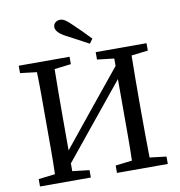

<svg xmlns="http://www.w3.org/2000/svg" viewBox="-93 -964 984 1049"><g transform="rotate(-10 398.5 -439.0)"><path d="M471 -629V-670H753V-629L661 -618Q660 -554 659.5 -489Q659 -424 659 -359V-310Q659 -246 659.5 -181.5Q660 -117 661 -52L753 -41V0H471V-41L563 -52Q565 -116 565 -184Q565 -252 565 -329V-504L398 -299L232 -95V-52L326 -41V0H44V-41L136 -52Q138 -115 138 -180Q138 -245 138 -310V-359Q138 -424 138 -489Q138 -554 136 -618L44 -629V-670H326V-629L234 -618Q233 -554 232.5 -489Q232 -424 232 -359V-167L398 -372L565 -577V-618ZM466 -746 448 -721Q416 -738 384.5 -755Q353 -772 322 -788Q294 -804 283 -817.5Q272 -831 272 -844Q272 -859 283 -868.5Q294 -878 310 -878Q323 -878 337 -869.5Q351 -861 372 -840Q421 -794 466 -746Z"/></g></svg>

Font: Source Serif 4
Style: Regular
Weight: 400
Designer: Frank Grießhammer
Foundry: Adobe
Version: Version 4.005;hotconv 1.1.0;makeotfexe 2.6.0